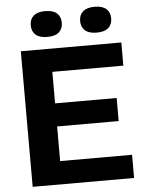

<svg xmlns="http://www.w3.org/2000/svg" viewBox="-62 -995 791 1044"><g transform="rotate(-5 334.0 -473.0)"><path d="M73.5 0V-740H622V-613.5H234.5V-441.5H570.5V-315.5H234.5V-126.5H627V0ZM494 -805Q451 -805 430 -823.8Q409 -842.5 409 -875.5Q409 -908.5 430 -927.2Q451 -946 494 -946Q536.5 -946 557.5 -927.2Q578.5 -908.5 578.5 -875.5Q578.5 -842.5 557.5 -823.8Q536.5 -805 494 -805ZM224 -805Q181.5 -805 160.5 -823.8Q139.5 -842.5 139.5 -875.5Q139.5 -908.5 160.5 -927.2Q181.5 -946 224 -946Q267 -946 288 -927.2Q309 -908.5 309 -875.5Q309 -842.5 288 -823.8Q267 -805 224 -805Z"/></g></svg>

Font: Encode Sans Semi Expanded
Style: Bold
Weight: 700
Width: 6
Designer: Multiple Designers
Foundry: Impallari Type
Version: Version 3.000; ttfautohint (v1.8.3) -l 8 -r 50 -G 200 -x 14 